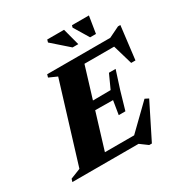

<svg xmlns="http://www.w3.org/2000/svg" viewBox="-241 -1024 1171 1223"><g transform="rotate(-30 344.5 -412.5)"><path d="M220.5 -627.5 161 -654 167 -675H424.5L218.5 0H-37.5L-31 -21L43.5 -50.5ZM617.5 -637.5 644 -614H310.5L331 -675H631L710 -713.5H727.5L698 -470H666.5ZM504.5 40.5 449.5 0H124.5L145.5 -61H488.5L430 -39.5L626 -230L652.5 -216.5L524 40.5ZM480.5 -221.5H431.5L448 -322.5L231.5 -324.5L249.5 -383.5L466.5 -385.5L512.5 -486.5H561.5L519 -354ZM434.5 -742H392.5L272.5 -847.5L278 -866.5H401.5ZM564.5 -742H521.5L455.5 -851.5L460 -866.5H584.5Z"/></g></svg>

Font: Newsreader 24pt ExtraBold
Style: Italic
Weight: 800
Italic angle: -17°
Designer: Hugues Gentile
Foundry: Production Type
Version: Version 1.003